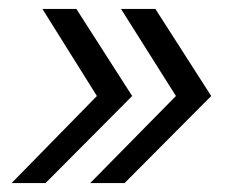

<svg xmlns="http://www.w3.org/2000/svg" viewBox="-20 -475 530 430"><path d="M197 -260 75 -455H151L276 -260L82 -65H6ZM374 -260 251 -455H328L453 -260L259 -65H182Z"/></svg>

Font: Sarabun Light
Style: Italic
Weight: 300
Italic angle: -10°
Designer: Suppakit Chalermlarp | Katatrad Co.,Ltd.
Foundry: Cadson Demak Co.,Ltd.
Version: Version 1.000; ttfautohint (v1.6)